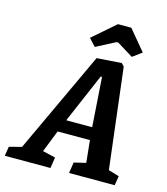

<svg xmlns="http://www.w3.org/2000/svg" viewBox="-163 -895 859 987"><g transform="rotate(15 266.5 -402.0)"><path d="M548 -50 540 0H297L306 -58L369 -73L357 -191H185L139 -74L207 -58L198 0H-45L-37 -50L29 -67L281 -607L413 -616L427 -601L491 -67ZM213 -258H351L333 -521H326ZM221 -699 342 -804H413L503 -696L454 -660L368 -713H359L257 -660Z"/></g></svg>

Font: Grenze SemiBold
Style: Italic
Weight: 600
Italic angle: -10°
Designer: Renata Polastri
Foundry: Omnibus-Type
Version: Version 1.002; ttfautohint (v1.8)